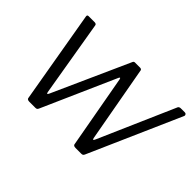

<svg xmlns="http://www.w3.org/2000/svg" viewBox="-99 -761 993 993"><g transform="rotate(45 397.0 -265.0)"><path d="M783 -530Q789 -530 792 -525.5Q795 -521 794 -516L571 -10Q568 -4 564.5 -2Q561 0 553 0H513Q495 0 495 -14L423 -413Q421 -421 418 -419.5Q415 -418 412 -410L235 -10Q232 -4 228.5 -2Q225 0 218 0H175Q157 0 157 -14L70 -519Q68 -530 79 -530H123Q129 -530 133 -527Q137 -524 137 -518L207 -103Q209 -93 212.5 -95Q216 -97 220 -107L407 -523Q410 -530 418 -530H455Q461 -530 464.5 -527Q468 -524 468 -518L543 -103Q545 -93 548.5 -95Q552 -97 556 -107L738 -523Q743 -530 753 -530H783Z"/></g></svg>

Font: Libre Franklin Light
Style: Italic
Weight: 300
Italic angle: -8°
Designer: Pablo Impallari, Rodrigo Fuenzalida, Nhung Nguyen
Foundry: Impallari Type
Version: Version 3.000